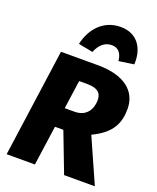

<svg xmlns="http://www.w3.org/2000/svg" viewBox="-171 -1061 953 1162"><g transform="rotate(20 305.0 -480.0)"><path d="M389 -838C433 -838 455 -808 459 -761L556 -775C562 -873 515 -960 402 -960C290 -960 220 -876 199 -777L292 -759C311 -806 342 -838 389 -838ZM610 -507C610 -621 522 -695 351 -695H113L16 0H198L234 -256H288L386 0H584L457 -286C583 -345 610 -422 610 -507ZM277 -566H329C391 -566 422 -545 422 -496C422 -442 395 -382 313 -382H251Z"/></g></svg>

Font: Fira Sans ExtraBold
Style: Italic
Weight: 800
Italic angle: -8°
Designer: bBox Type GmbH & Carrois Corporate GbR & Edenspiekermann AG
Foundry: bBox Type GmbH & Carrois Corporate GbR & Edenspiekermann AG
Version: Version 4.301;PS 004.301;hotconv 1.0.88;makeotf.lib2.5.64775